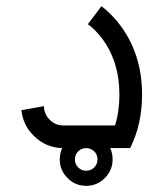

<svg xmlns="http://www.w3.org/2000/svg" viewBox="-20 -479 528 621"><path d="M258.8 73.2Q273.9 73.2 284.7 62.5Q295.4 51.8 295.4 36.6Q295.4 21 284.7 10.5Q273.9 0 258.8 0Q243.7 0 232.9 10.5Q222.2 21 222.2 36.6Q222.2 51.8 232.9 62.5Q243.7 73.2 258.8 73.2ZM258.8 122.1Q223.6 122.1 198.5 96.9Q173.3 71.8 173.3 36.6Q173.3 16.6 181.2 0Q127.4 -1.5 88.9 -40Q54.2 -74.7 49.3 -122.6L122.1 -135.7Q122.6 -109.9 140.9 -91.6Q159.2 -73.2 185.5 -73.2H352.1Q366.2 -119.1 366.2 -172.9Q366.2 -280.3 309.1 -356Q288.1 -383.3 264.2 -400.9L308.1 -459Q335.9 -438 360.8 -407.7Q439.5 -310.1 439.5 -172.9Q439.5 -76.7 400.9 0H336.4Q344.2 16.6 344.2 36.6Q344.2 71.8 319.1 96.9Q293.9 122.1 258.8 122.1Z"/></svg>

Font: Catrinity
Style: Regular
Weight: 400
Designer: Alexander Lange
Foundry: High-Logic / Made with FontCreator
Version: Version 2.090;May 20, 2024;FontCreator 15.0.0.2974 64-bit